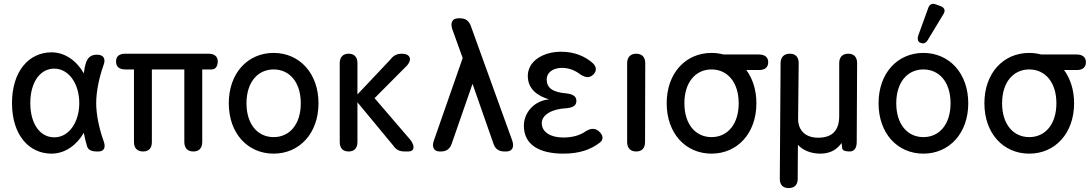

<svg xmlns="http://www.w3.org/2000/svg" viewBox="-20 -770 5540 976"><path d="M242 11C310 11 370 -32 406 -95C410 -73 416 -47 423 -25C429 -8 445 0 473 0H481C510 0 519 -22 506 -55C484 -117 469 -187 469 -246C469 -305 484 -376 506 -438C519 -471 507 -492 473 -492C445 -492 428 -480 418 -454C412 -436 408 -416 406 -397C371 -459 312 -504 242 -504C128 -504 41 -409 41 -246C41 -83 128 11 242 11ZM134 -246C134 -354 186 -424 260 -421C332 -418 383 -342 383 -246C383 -151 332 -74 260 -72C186 -69 134 -138 134 -246Z M707 0C737 0 752 -17 752 -48V-417H917V-48C917 -17 934 0 963 0C992 0 1008 -17 1008 -48V-417H1056C1075 -417 1086 -432 1087 -457C1087 -484 1069 -497 1039 -497H617C586 -497 569 -483 570 -457C570 -431 586 -417 617 -417H661V-48C661 -17 678 0 707 0Z M1371 11C1502 11 1599 -92 1599 -245C1599 -398 1502 -501 1371 -501C1239 -501 1143 -398 1143 -245C1143 -92 1239 11 1371 11ZM1233 -245C1233 -352 1290 -417 1371 -417C1452 -417 1509 -352 1509 -245C1509 -138 1452 -73 1371 -73C1290 -73 1233 -138 1233 -245Z M1752 0C1781 0 1797 -17 1797 -48V-250L1979 -30C1993 -9 2011 0 2037 0H2056C2086 0 2091 -26 2067 -58L1884 -271L2050 -438C2076 -468 2065 -497 2023 -497C1998 -497 1980 -488 1965 -468L1797 -290V-449C1797 -480 1781 -497 1752 -497C1723 -497 1707 -479 1707 -449V-48C1707 -17 1723 0 1752 0Z M2215 0H2222C2249 0 2267 -13 2276 -39L2382 -344L2489 -38C2498 -12 2517 0 2544 0H2554C2584 0 2595 -22 2584 -55L2373 -639C2363 -665 2346 -677 2319 -677H2310C2280 -677 2268 -656 2279 -622L2332 -475L2185 -54C2174 -21 2187 0 2215 0Z M2844 11C2926 11 2984 -10 3029 -45C3050 -61 3046 -84 3024 -103C3003 -120 2983 -118 2958 -103C2928 -82 2891 -71 2843 -71C2778 -71 2734 -99 2734 -144C2734 -187 2787 -217 2862 -220C2894 -224 2910 -234 2910 -257C2910 -280 2893 -291 2861 -295C2787 -301 2759 -324 2759 -367C2759 -399 2788 -425 2837 -425C2874 -425 2907 -410 2931 -391C2957 -375 2976 -372 2996 -391C3014 -409 3014 -432 2990 -452C2951 -485 2899 -507 2832 -507C2740 -507 2663 -459 2663 -384C2663 -317 2713 -282 2771 -265C2692 -257 2643 -195 2643 -131C2643 -35 2720 11 2844 11Z M3214 0C3243 0 3259 -17 3259 -48L3260 -449C3260 -480 3243 -497 3214 -497C3185 -497 3168 -479 3168 -449V-48C3168 -17 3185 0 3214 0Z M3597 11C3728 11 3825 -92 3825 -245C3825 -313 3806 -370 3774 -414H3838C3869 -414 3885 -428 3885 -454C3885 -479 3868 -493 3838 -493H3658C3639 -498 3618 -501 3597 -501C3465 -501 3369 -398 3369 -245C3369 -92 3465 11 3597 11ZM3459 -245C3459 -352 3516 -417 3597 -417C3678 -417 3735 -352 3735 -245C3735 -138 3678 -73 3597 -73C3516 -73 3459 -138 3459 -245Z M3989 186C4019 186 4035 169 4035 139L4036 -34C4062 -5 4104 11 4150 11C4202 11 4235 -11 4258 -43L4261 -17C4262 -6 4275 0 4299 0C4322 0 4335 -17 4335 -48L4337 -449C4337 -480 4321 -497 4292 -497C4262 -497 4246 -479 4246 -449V-181C4246 -109 4213 -70 4139 -70C4076 -70 4038 -105 4037 -164L4040 -449C4040 -480 4024 -497 3995 -497C3965 -497 3948 -479 3948 -449L3944 139C3944 170 3960 186 3989 186Z M4674 11C4805 11 4902 -92 4902 -245C4902 -398 4805 -501 4674 -501C4542 -501 4446 -398 4446 -245C4446 -92 4542 11 4674 11ZM4536 -245C4536 -352 4593 -417 4674 -417C4755 -417 4812 -352 4812 -245C4812 -138 4755 -73 4674 -73C4593 -73 4536 -138 4536 -245ZM4648 -590C4642 -571 4646 -557 4660 -552C4675 -546 4687 -551 4697 -568L4775 -697C4787 -715 4783 -731 4761 -739L4739 -747C4719 -755 4705 -749 4698 -728Z M5212 11C5343 11 5440 -92 5440 -245C5440 -313 5421 -370 5389 -414H5453C5484 -414 5500 -428 5500 -454C5500 -479 5483 -493 5453 -493H5273C5254 -498 5233 -501 5212 -501C5080 -501 4984 -398 4984 -245C4984 -92 5080 11 5212 11ZM5074 -245C5074 -352 5131 -417 5212 -417C5293 -417 5350 -352 5350 -245C5350 -138 5293 -73 5212 -73C5131 -73 5074 -138 5074 -245Z"/></svg>

Font: 寒蝉半圆体
Style: Regular
Weight: 400
Designer: Yoshimichi Ohira & Warren
Foundry: ChillType
Version: Version 1.800;Glyphs 3.1.1 (3135)